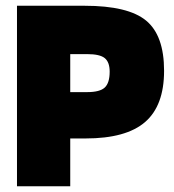

<svg xmlns="http://www.w3.org/2000/svg" viewBox="-20 -647 604 667"><path d="M224 -166V0H39V-627H274Q425 -627 487.5 -575.5Q550 -524 550 -401Q550 -280 484 -223Q418 -166 277 -166ZM361 -398Q361 -431 344 -445Q327 -459 283 -459H224V-327H283Q327 -327 344 -343Q361 -359 361 -398Z"/></svg>

Font: Blinker ExtraBold
Style: Regular
Weight: 800
Designer: Juergen Huber
Foundry: supertype
Version: Version 1.017;hotconv 1.0.117;makeotfexe 2.5.65602